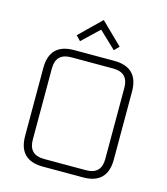

<svg xmlns="http://www.w3.org/2000/svg" viewBox="-129 -999 953 1098"><g transform="rotate(15 347.5 -450.0)"><path d="M85 -144V-546Q85 -690 229 -690H466Q610 -690 610 -546V-144Q610 0 466 0H229Q85 0 85 -144ZM133 -134Q133 -44 224 -44H472Q562 -44 562 -134V-556Q562 -646 472 -646H224Q133 -646 133 -556ZM221 -776 348 -900 475 -776 448 -748 348 -843 248 -748Z"/></g></svg>

Font: Oxanium ExtraLight ExtraLight
Style: Regular
Weight: 250
Version: Version 2.000